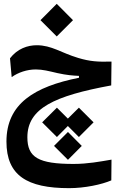

<svg xmlns="http://www.w3.org/2000/svg" viewBox="-20 -665 626 1003"><path d="M340.8 317.9C423.3 317.9 511.7 298.8 561.5 277.3L562.5 168.9C502 179.2 438 191.4 364.3 191.4C180.2 191.4 123 157.2 123 52.2C123 -99.1 263.7 -164.1 561 -218.8L562.5 -343.3C492.2 -341.3 450.2 -343.8 388.7 -362.3C298.8 -389.2 250 -428.7 171.9 -428.7C124 -428.7 70.8 -410.6 32.2 -360.4L41 -262.2C75.2 -286.6 121.1 -302.2 167 -302.2C203.1 -302.2 233.9 -293.9 279.8 -283.2C328.1 -272.5 360.8 -270 392.6 -268.6V-258.8C160.6 -212.4 13.7 -124 13.7 74.7C13.7 251.5 121.1 317.9 340.8 317.9ZM392.1 -102.5 334.5 -45.4 277.3 -102.5 200.2 -25.9 277.3 50.8 334.5 -6.8 392.1 50.8 468.8 -25.9ZM276.4 -474.6 361.3 -559.6 276.4 -645 191.4 -559.6ZM335 24.4 262.2 97.2 335 169.9 407.2 97.2Z"/></svg>

Font: Cascadia Code PL SemiBold
Style: Regular
Weight: 600
Monospace: yes
Designer: Aaron Bell
Foundry: Saja Typeworks
Version: Version 2404.023